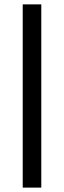

<svg xmlns="http://www.w3.org/2000/svg" viewBox="-20 -731 293 883"><path d="M169.9 131.8H84.5V-710.9H169.9Z"/></svg>

Font: Vazir
Style: Bold
Weight: 700
Designer: Saber Rastikerdar
Foundry: Saber Rastikerdar
Version: Version 30.0.0